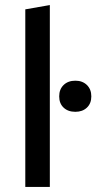

<svg xmlns="http://www.w3.org/2000/svg" viewBox="-20 -739 381 759"><path d="M80 0V-702L177 -719V0ZM278 -297Q249 -297 231.5 -313.5Q214 -330 214 -358Q214 -386 231.5 -403Q249 -420 278 -420Q306 -420 323.5 -403Q341 -386 341 -358Q341 -330 323.5 -313.5Q306 -297 278 -297Z"/></svg>

Font: Ysabeau SemiBold
Style: Regular
Weight: 600
Designer: Christian Thalmann (Catharsis Fonts)
Version: Version 2.000;gftools[0.9.27.dev2+g8671c4b]